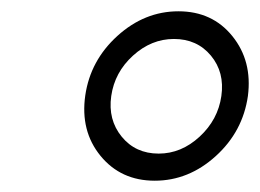

<svg xmlns="http://www.w3.org/2000/svg" viewBox="-20 -760 460 340"><path d="M419 -590Q427 -652 391.5 -696Q356 -740 296 -740Q236 -740 188 -696.5Q140 -653 131 -591Q122 -528 158 -484Q194 -440 254 -440Q314 -440 362 -483.5Q410 -527 419 -590ZM177 -590Q183 -632 215.5 -661.5Q248 -691 288 -691Q329 -691 353.5 -661.5Q378 -632 372 -590Q366 -548 333.5 -518Q301 -488 261 -488Q220 -488 195.5 -518Q171 -548 177 -590Z"/></svg>

Font: Secuela Light
Style: Italic
Weight: 300
Italic angle: -8°
Designer: Fernando Haro
Foundry: deFharo
Version: Version 1.708